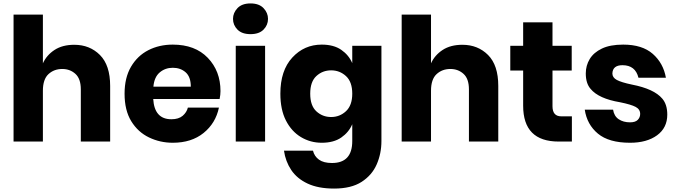

<svg xmlns="http://www.w3.org/2000/svg" viewBox="-20 -825 3945 1119"><path d="M622 0H451V-304Q451 -366 419.5 -394.5Q388 -423 343 -423Q295 -423 262.5 -393Q230 -363 230 -296V0H59V-740H230V-456Q252 -504 298 -534Q344 -564 413 -564Q503 -564 562.5 -504.5Q622 -445 622 -324Z M987 7Q913 7 848.5 -24Q784 -55 745 -118.5Q706 -182 706 -279Q706 -372 743.5 -436Q781 -500 844.5 -532.5Q908 -565 987 -565Q1117 -565 1191 -488Q1265 -411 1265 -294Q1265 -273 1260 -248H873Q880 -130 979 -130Q1021 -130 1044.5 -150Q1068 -170 1075 -198H1256Q1237 -107 1166.5 -50Q1096 7 987 7ZM1092 -320Q1092 -377 1062 -403.5Q1032 -430 987 -430Q943 -430 911 -403Q879 -376 874 -320Z M1440 -626Q1390 -626 1364 -652.5Q1338 -679 1338 -715Q1338 -750 1364 -777.5Q1390 -805 1440 -805Q1490 -805 1516 -777.5Q1542 -750 1542 -715Q1542 -679 1516 -652.5Q1490 -626 1440 -626ZM1525 0H1354V-558H1525Z M1927 274Q1835 274 1773 245Q1711 216 1677.5 166Q1644 116 1635 53H1804Q1812 86 1839 105.5Q1866 125 1915 125Q2033 125 2033 -3V-101Q2013 -54 1969 -23.5Q1925 7 1855 7Q1789 7 1734 -26Q1679 -59 1646.5 -122.5Q1614 -186 1614 -279Q1614 -414 1683.5 -489.5Q1753 -565 1855 -565Q1925 -565 1969 -534.5Q2013 -504 2033 -457V-558H2203V-3Q2203 70 2175.5 133Q2148 196 2087.5 235Q2027 274 1927 274ZM1910 -143Q1960 -143 1996.5 -177Q2033 -211 2033 -279Q2033 -348 1996.5 -381.5Q1960 -415 1910 -415Q1860 -415 1824 -382Q1788 -349 1788 -279Q1788 -209 1824 -176Q1860 -143 1910 -143Z M2884 0H2713V-304Q2713 -366 2681.5 -394.5Q2650 -423 2605 -423Q2557 -423 2524.5 -393Q2492 -363 2492 -296V0H2321V-740H2492V-456Q2514 -504 2560 -534Q2606 -564 2675 -564Q2765 -564 2824.5 -504.5Q2884 -445 2884 -324Z M3313 0H3236Q3029 0 3029 -209V-414H2954V-558H3029V-695H3200V-558H3312V-414H3200V-206Q3200 -147 3251 -147H3313Z M3652 7Q3529 7 3465 -46Q3401 -99 3388 -186H3553Q3559 -148 3586 -130Q3613 -112 3652 -112Q3683 -112 3697 -126.5Q3711 -141 3711 -161Q3711 -188 3684.5 -202Q3658 -216 3594 -229Q3469 -250 3422 -307Q3394 -339 3394 -397Q3394 -443 3417 -481Q3440 -519 3488 -542Q3536 -565 3612 -565Q3723 -565 3784.5 -511Q3846 -457 3861 -372H3701Q3683 -445 3608 -445Q3551 -445 3549 -397Q3549 -373 3575 -359Q3601 -345 3663 -332Q3792 -307 3840 -250Q3869 -216 3869 -157Q3869 -80 3809.5 -36.5Q3750 7 3652 7Z"/></svg>

Font: Ulagadi Sans
Style: Bold
Weight: 700
Designer: Ninad Kale (Devanagari), Jonny Pinhorn (Latin)
Foundry: Indian Type Foundry
Version: Version 3.01;March 29, 2020;FontCreator 12.0.0.2522 64-bit; 